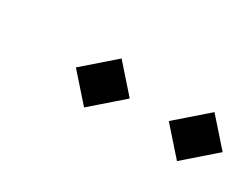

<svg xmlns="http://www.w3.org/2000/svg" viewBox="-28 -776 502 383"><g transform="rotate(30 223.0 -584.0)"><path d="M322 -584 376 -523 446 -584 392 -645ZM108 -584 162 -523 232 -584 178 -645Z"/></g></svg>

Font: Stormblade
Style: Obl
Weight: 400
Designer: Mew Too
Foundry: Cannot Into Space Fonts
Version: Version 0.77